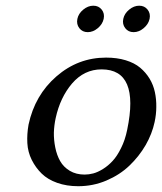

<svg xmlns="http://www.w3.org/2000/svg" viewBox="-20 -640 565 670"><path d="M79.6 -205.1Q101.6 -308.1 177 -373.5Q252.4 -439 350.1 -439Q388.2 -439 418.7 -429.7Q449.2 -420.4 469 -403.8Q488.8 -387.2 502 -365.5Q515.1 -343.8 520.5 -318.4Q525.9 -293 525.4 -266.6Q525.4 -241.2 519.5 -213.9Q510.7 -172.9 488.3 -133.8Q465.3 -94.2 431.6 -62Q397.9 -29.8 351.3 -10Q304.7 9.8 252.9 9.8Q212.4 9.8 179.4 -2Q146.5 -13.7 125.5 -34.2Q104.5 -54.7 90.8 -82Q77.1 -109.4 75.4 -140.6Q73.7 -171.9 79.6 -205.1ZM334.5 -397.9Q273.9 -397.9 231.4 -348.6Q189.9 -299.8 174.3 -228Q168.9 -203.1 168 -177.7Q167.5 -151.9 172.9 -125.2Q178.2 -98.6 189.9 -77.9Q201.7 -57.1 223.6 -43.9Q245.6 -30.8 275.4 -30.8Q290 -30.8 305.7 -34.9Q321.3 -39.1 339.4 -50.3Q357.4 -61.5 373 -78.4Q388.7 -95.2 402.3 -123Q416.5 -150.9 423.8 -187Q467.8 -397.9 334.5 -397.9ZM256.8 -541.7Q246.1 -555.7 250 -574.2Q253.9 -592.8 270.5 -606.4Q287.1 -620.1 305.7 -620.1Q324.2 -620.1 335 -606.4Q345.7 -592.8 341.8 -574.2Q337.9 -555.7 321.3 -541.7Q304.7 -527.8 286.1 -527.8Q267.6 -527.8 256.8 -541.7ZM417 -541.7Q406.2 -555.7 410.2 -574.2Q414.1 -592.8 430.7 -606.4Q447.3 -620.1 465.8 -620.1Q484.4 -620.1 495.1 -606.4Q505.9 -592.8 502 -574.2Q498 -555.7 481.4 -541.7Q464.8 -527.8 446.3 -527.8Q427.7 -527.8 417 -541.7Z"/></svg>

Font: Linux Biolinum G
Style: Italic
Weight: 400
Italic angle: -12°
Designer: Philipp H. Poll
Foundry: Philipp H. Poll
Version: Version 0.5.1